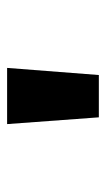

<svg xmlns="http://www.w3.org/2000/svg" viewBox="101 -855 298 540"><g transform="rotate(-90 250.0 -585.0)"><path d="M190 -456 171 -714H329L309 -456Z"/></g></svg>

Font: Noto Sans Mono ExtraCondensed Black
Style: Regular
Weight: 900
Width: 2
Designer: Monotype Design Team
Foundry: Monotype Imaging Inc.
Version: Version 2.014